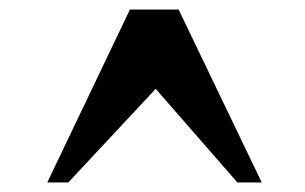

<svg xmlns="http://www.w3.org/2000/svg" viewBox="-20 -697 638 402"><path d="M79 -315 252 -677H354L528 -315H477L306 -511L123 -315Z"/></svg>

Font: Fette UNZ Fraktur
Style: Regular
Weight: 900
Foundry: UNZ1 Extensions by Catfonts.de
Version: Version 0.000 2012 initial release